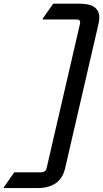

<svg xmlns="http://www.w3.org/2000/svg" viewBox="-22 -874 544 1012"><path d="M-2.4 117.2 -1.5 112.3 53.2 34.2H194.3Q218.8 34.2 223.6 12.7L399.9 -750Q404.8 -771.5 380.4 -771.5H202.6L203.6 -776.4L258.3 -854.5H399.4Q501.5 -854.5 501.5 -781.2Q501.5 -767.1 497.6 -750L321.3 12.7Q297.4 117.2 175.3 117.2Z"/></svg>

Font: Nova Script
Style: Regular
Weight: 400
Italic angle: -13°
Version: Version 2.001